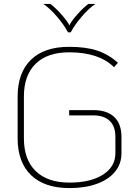

<svg xmlns="http://www.w3.org/2000/svg" viewBox="-20 -950 698 980"><path d="M70 -244V-457Q70 -579 138 -645Q206 -711 333 -711Q418 -711 475.5 -692Q533 -673 582 -630L562 -607Q485 -683 333 -683Q222 -683 162 -624.5Q102 -566 102 -457V-244Q102 -135 162.5 -76.5Q223 -18 335 -18Q442 -18 505.5 -58.5Q569 -99 569 -168V-251Q569 -305 540 -333Q511 -361 456 -361H333V-388H456Q526 -388 563 -353Q600 -318 600 -251V-168Q600 -114 567.5 -74Q535 -34 475 -12Q415 10 335 10Q207 10 138.5 -56Q70 -122 70 -244ZM201 -930H237Q264 -910 295.5 -874Q327 -838 334 -820Q341 -838 372.5 -874Q404 -910 431 -930H467Q434 -908 397.5 -865.5Q361 -823 341 -785H327Q307 -823 270.5 -865.5Q234 -908 201 -930Z"/></svg>

Font: KoHo ExtraLight
Style: Regular
Weight: 275
Version: Version 1.000; ttfautohint (v1.6)